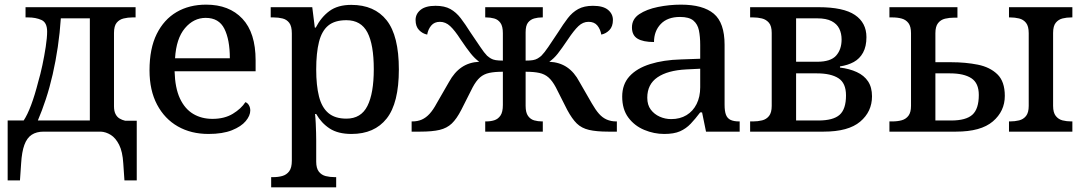

<svg xmlns="http://www.w3.org/2000/svg" viewBox="-20 -567 4670 827"><path d="M13 210V-48H82Q98 -72 114 -114.5Q130 -157 145 -216Q154 -246 162.5 -286Q171 -326 177 -365.5Q183 -405 183 -431Q183 -470 158.5 -481Q134 -492 101 -492H90V-536H564V-492H551Q531 -492 512.5 -487.5Q494 -483 482.5 -469Q471 -455 471 -425V-109Q471 -89 477.5 -76Q484 -63 495 -56.5Q506 -50 519 -47H569V210H516L511 137Q508 86 493 56.5Q478 27 457 14Q436 1 414 0H168Q137 0 116.5 13.5Q96 27 85 57Q74 87 71 137L66 210ZM143 -48H367V-488H242Q238 -426 229 -365Q220 -304 207 -247Q194 -190 177.5 -140Q161 -90 143 -48Z M878 10Q803 10 746 -22.5Q689 -55 656.5 -116.5Q624 -178 624 -264Q624 -358 655 -420.5Q686 -483 740.5 -515Q795 -547 868 -547Q967 -547 1024 -486.5Q1081 -426 1081 -307V-260H732Q734 -188 755 -143Q776 -98 812 -76.5Q848 -55 895 -55Q947 -55 983 -77Q1019 -99 1037 -127Q1046 -124 1052 -114Q1058 -104 1058 -91Q1058 -69 1038.5 -45.5Q1019 -22 979 -6Q939 10 878 10ZM970 -316Q970 -396 946.5 -443Q923 -490 866 -490Q814 -490 776.5 -445.5Q739 -401 734 -316Z M1148 240V196H1157Q1178 196 1196 191Q1214 186 1225.5 171Q1237 156 1237 125V-423Q1237 -454 1226 -468.5Q1215 -483 1197 -487.5Q1179 -492 1158 -492H1146V-536H1325L1336 -448H1340Q1363 -493 1399 -519.5Q1435 -546 1493 -546Q1593 -546 1645.5 -479.5Q1698 -413 1698 -268Q1698 -123 1645.5 -56.5Q1593 10 1494 10Q1436 10 1400 -13.5Q1364 -37 1342 -76H1337Q1339 -58 1340 -36Q1341 -14 1341.5 5.5Q1342 25 1342 38V129Q1342 158 1353.5 172.5Q1365 187 1383 191.5Q1401 196 1422 196H1428V240ZM1472 -56Q1535 -56 1562.5 -110.5Q1590 -165 1590 -269Q1590 -375 1562.5 -427.5Q1535 -480 1472 -480Q1422 -480 1394 -457Q1366 -434 1354 -386.5Q1342 -339 1342 -268Q1342 -199 1354 -151.5Q1366 -104 1394.5 -80Q1423 -56 1472 -56Z M1753 0V-44H1756Q1779 -44 1797 -52Q1815 -60 1830.5 -77Q1846 -94 1861 -122L1914 -214Q1937 -256 1969 -277.5Q2001 -299 2044 -301Q2025 -315 2008 -336Q1991 -357 1964 -397Q1939 -436 1919 -454.5Q1899 -473 1875 -473Q1851 -473 1837.5 -457Q1824 -441 1820 -418Q1800 -422 1785 -437.5Q1770 -453 1770 -481Q1770 -507 1791.5 -524.5Q1813 -542 1856 -542Q1895 -542 1920 -528Q1945 -514 1964.5 -488.5Q1984 -463 2006 -428Q2032 -390 2049 -364.5Q2066 -339 2078 -327Q2086 -320 2094.5 -315Q2103 -310 2115 -308Q2127 -306 2146 -306V-424Q2146 -454 2135.5 -468.5Q2125 -483 2108.5 -487.5Q2092 -492 2074 -492H2070V-536H2318V-492H2315Q2297 -492 2281 -487.5Q2265 -483 2254.5 -470Q2244 -457 2244 -428V-306Q2264 -306 2275.5 -308Q2287 -310 2295.5 -315Q2304 -320 2312 -327Q2324 -339 2341.5 -364.5Q2359 -390 2384 -428Q2406 -463 2425.5 -488.5Q2445 -514 2470.5 -528Q2496 -542 2534 -542Q2578 -542 2599 -524.5Q2620 -507 2620 -481Q2620 -453 2605 -437.5Q2590 -422 2570 -418Q2566 -441 2553 -457Q2540 -473 2515 -473Q2491 -473 2471.5 -454.5Q2452 -436 2426 -397Q2399 -357 2382.5 -336Q2366 -315 2346 -301Q2390 -299 2422 -277.5Q2454 -256 2476 -214L2529 -122Q2545 -94 2560 -77Q2575 -60 2593.5 -52Q2612 -44 2634 -44H2637V0H2600Q2549 0 2517 -7.5Q2485 -15 2464.5 -35Q2444 -55 2423 -94L2374 -191Q2359 -219 2342.5 -233.5Q2326 -248 2302.5 -253Q2279 -258 2244 -258V-111Q2244 -82 2254.5 -67.5Q2265 -53 2281 -48.5Q2297 -44 2315 -44H2318V0H2070V-44H2074Q2093 -44 2109 -49Q2125 -54 2135.5 -69Q2146 -84 2146 -115V-258Q2111 -258 2087.5 -253Q2064 -248 2047.5 -233.5Q2031 -219 2016 -191L1967 -94Q1947 -55 1926 -35Q1905 -15 1873.5 -7.5Q1842 0 1790 0Z M2841 10Q2797 10 2755 -7.5Q2713 -25 2686.5 -60.5Q2660 -96 2660 -151Q2660 -204 2691.5 -238.5Q2723 -273 2780.5 -291Q2838 -309 2913 -311L2996 -314V-373Q2996 -409 2990.5 -436Q2985 -463 2966.5 -478.5Q2948 -494 2909 -494Q2855 -494 2826 -463.5Q2797 -433 2797 -386Q2750 -386 2726 -400.5Q2702 -415 2702 -449Q2702 -485 2733.5 -506Q2765 -527 2814 -537Q2863 -547 2913 -547Q3008 -547 3054.5 -508Q3101 -469 3101 -374V-116Q3101 -88 3107 -72.5Q3113 -57 3127 -50.5Q3141 -44 3163 -44H3166V0H3021L3004 -83H2996Q2975 -55 2955 -34Q2935 -13 2909 -1.5Q2883 10 2841 10ZM2871 -54Q2909 -54 2937 -71Q2965 -88 2980.5 -119Q2996 -150 2996 -191V-271L2936 -268Q2856 -264 2812 -234Q2768 -204 2768 -146Q2768 -115 2783 -95Q2798 -75 2821.5 -64.5Q2845 -54 2871 -54Z M3211 0V-44H3224Q3244 -44 3262.5 -48.5Q3281 -53 3292.5 -67.5Q3304 -82 3304 -111V-425Q3304 -455 3292 -469Q3280 -483 3262 -487.5Q3244 -492 3224 -492H3211V-536H3506Q3613 -536 3662.5 -502.5Q3712 -469 3712 -407Q3712 -367 3697.5 -340.5Q3683 -314 3657.5 -300Q3632 -286 3598 -281V-276Q3639 -271 3670.5 -256.5Q3702 -242 3719 -216.5Q3736 -191 3736 -152Q3736 -86 3685 -43Q3634 0 3528 0ZM3505 -48Q3569 -48 3596.5 -72.5Q3624 -97 3624 -156Q3624 -209 3591.5 -230Q3559 -251 3499 -251H3409V-48ZM3500 -301Q3558 -301 3581.5 -327.5Q3605 -354 3605 -397Q3605 -423 3595 -443.5Q3585 -464 3562 -476Q3539 -488 3500 -488H3409V-301Z M3811 0V-44H3823Q3846 -44 3864 -49Q3882 -54 3893 -68.5Q3904 -83 3904 -111V-424Q3904 -453 3893 -467.5Q3882 -482 3864 -487Q3846 -492 3823 -492H3811V-536H4104V-491H4091Q4069 -491 4050.5 -486.5Q4032 -482 4020.5 -467.5Q4009 -453 4009 -424V-299H4077Q4139 -299 4191.5 -288.5Q4244 -278 4276 -247Q4308 -216 4308 -154Q4308 -88 4256.5 -44Q4205 0 4098 0ZM4077 -48Q4141 -48 4168.5 -73Q4196 -98 4196 -158Q4196 -209 4164 -230Q4132 -251 4072 -251H4009V-48ZM4326 0V-44H4331Q4351 -44 4369.5 -48.5Q4388 -53 4399.5 -67.5Q4411 -82 4411 -111V-424Q4411 -454 4399.5 -468.5Q4388 -483 4369.5 -487.5Q4351 -492 4331 -492H4326V-536H4599V-492H4595Q4574 -492 4556.5 -487.5Q4539 -483 4527.5 -469Q4516 -455 4516 -425V-111Q4516 -82 4527.5 -67.5Q4539 -53 4556.5 -48.5Q4574 -44 4595 -44H4599V0Z"/></svg>

Font: ET Text
Style: Regular
Weight: 470
Designer: Monotype Design Team
Foundry: Monotype Imaging Inc.
Version: Version 2.009